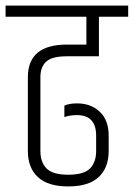

<svg xmlns="http://www.w3.org/2000/svg" viewBox="-40 -664 480 689"><path d="M236 -251Q212 -251 191 -244V-285Q208 -293 237 -293Q286 -293 318 -263Q350 -233 350 -177V-122Q350 -62 314 -28.5Q278 5 205 5Q132 5 96 -28.5Q60 -62 60 -122V-387Q60 -504 200 -504H270V-604H-20V-644H420V-604H315V-462H200Q147 -462 126 -443Q105 -424 105 -387V-122Q105 -82 127 -59.5Q149 -37 205 -37Q261 -37 283 -59.5Q305 -82 305 -122V-177Q305 -251 236 -251Z"/></svg>

Font: Khand Light
Style: Regular
Weight: 300
Designer: Devanagari: Sanchit Sawaria, Jyotish Sonowal; Latin: Satya Rajpurohit
Foundry: Indian Type Foundry
Version: Version 1.101;PS 1.0;hotconv 1.0.78;makeotf.lib2.5.61930; tt